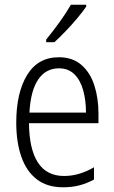

<svg xmlns="http://www.w3.org/2000/svg" viewBox="-20 -836 485 815"><path d="M230 -593Q288 -593 325.5 -560.5Q363 -528 380.5 -473.5Q398 -419 398 -354V-313H103Q104 -203 141 -146Q178 -89 252 -89Q316 -89 379 -126V-74Q350 -58 318 -49.5Q286 -41 248 -41Q180 -41 136 -75Q92 -109 70.5 -171Q49 -233 49 -315Q49 -442 95 -517.5Q141 -593 230 -593ZM230 -546Q175 -546 142.5 -499Q110 -452 105 -358H345Q345 -410 333 -453Q321 -496 295.5 -521Q270 -546 230 -546ZM346 -808Q331 -786 307.5 -758Q284 -730 258 -703Q232 -676 211 -657H176V-668Q206 -705 233.5 -743Q261 -781 281 -816H346Z"/></svg>

Font: Noto Sans Tamil UI Condensed Light
Style: Regular
Weight: 300
Width: 3
Designer: Jelle Bosma - Monotype Design Team
Foundry: Monotype Imaging Inc.
Version: Version 2.004; ttfautohint (v1.8.4.7-5d5b)